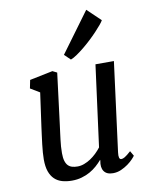

<svg xmlns="http://www.w3.org/2000/svg" viewBox="-93 -919 778 997"><g transform="rotate(-10 295.5 -420.5)"><path d="M276.9 -640.6 431.6 -851.1 502 -783.7Q497.6 -775.4 485.6 -761Q473.6 -746.6 457 -729Q440.4 -711.4 420.7 -692.9Q400.9 -674.3 380.9 -658Q360.8 -641.6 342 -628.7Q323.2 -615.7 308.6 -610.4ZM79.6 -124Q79.6 -140.1 81.1 -160.2Q82.5 -180.2 85.2 -202.1Q87.9 -224.1 90.8 -246.8Q93.8 -269.5 96.7 -291.5L121.6 -470.2L72.8 -499.5L81.5 -543L203.1 -567.9L226.6 -556.2L192.9 -287.6Q189.9 -265.6 187.5 -246.3Q185.1 -227.1 182.9 -209.5Q180.7 -191.9 179.4 -174.8Q178.2 -157.7 178.2 -139.6Q178.2 -114.7 183.1 -98.6Q188 -82.5 197 -73.5Q206.1 -64.5 218.8 -61Q231.4 -57.6 247.1 -57.6Q264.2 -57.6 281.7 -64.2Q299.3 -70.8 315.7 -81.5Q332 -92.3 346.7 -106.4Q361.3 -120.6 373 -135.7L429.7 -564H526.9L465.8 -93.3Q460.9 -56.2 476.6 -56.2Q480.5 -56.2 484.9 -57.4Q489.3 -58.6 495.4 -62.3Q501.5 -65.9 509.5 -72.3Q517.6 -78.6 528.3 -88.4L543.5 -62Q540 -56.6 529.1 -44.9Q518.1 -33.2 501.7 -21.2Q485.4 -9.3 464.8 -0.2Q444.3 8.8 421.9 8.8Q388.2 8.8 374.3 -11.7Q360.4 -32.2 367.7 -66.9L367.2 -71.3Q354 -55.7 337.4 -41Q320.8 -26.4 300.8 -15.1Q280.8 -3.9 256.8 2.9Q232.9 9.8 205.1 9.8Q177.2 9.8 154.1 3.2Q130.9 -3.4 114.3 -19Q97.7 -34.7 88.6 -60.3Q79.6 -85.9 79.6 -124Z"/></g></svg>

Font: Merriweather
Style: Italic
Weight: 400
Italic angle: -7°
Designer: Eben Sorkin ( eben@eyebytes.com )
Foundry: Eben Sorkin ( eben@eyebytes.com )
Version: Version 1.005; ttfautohint (v0.97) -l 13 -r 13 -G 200 -x 24 